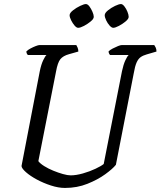

<svg xmlns="http://www.w3.org/2000/svg" viewBox="-20 -926 791 946"><path d="M300 0Q268 0 231 -12Q194 -24 161.5 -41.5Q129 -59 108 -77.5Q87 -96 86 -108L176 -575Q183 -609 193 -629.5Q203 -650 209 -655H117Q115 -657 112.5 -661.5Q110 -666 110 -673Q117 -680 130 -687Q143 -694 156 -699Q169 -704 175 -704H356Q359 -699 362.5 -691Q366 -683 366 -672L320 -659Q291 -651 277.5 -634.5Q264 -618 256 -573L169 -132Q178 -120 198 -107.5Q218 -95 242.5 -85Q267 -75 290 -68.5Q313 -62 328 -62Q355 -62 388.5 -71.5Q422 -81 450.5 -94.5Q479 -108 491 -118L581 -575Q588 -608 597.5 -628.5Q607 -649 614 -655H522Q520 -657 517.5 -662Q515 -667 515 -673Q522 -680 535.5 -687Q549 -694 561.5 -699Q574 -704 580 -704H740Q743 -700 747 -692Q751 -684 751 -672L703 -658Q685 -653 673 -644.5Q661 -636 653 -618Q645 -600 639 -565L551 -114Q535 -94 498.5 -67.5Q462 -41 411 -20.5Q360 0 300 0ZM538 -789Q530 -789 520 -800Q510 -811 503 -826Q496 -841 496 -851Q496 -862 512 -875Q528 -888 547 -897Q566 -906 576 -906Q584 -906 593 -894.5Q602 -883 608 -868Q614 -853 614 -843Q614 -833 599 -820.5Q584 -808 566 -798.5Q548 -789 538 -789ZM365 -789Q357 -789 347.5 -800Q338 -811 330.5 -826Q323 -841 323 -851Q323 -862 339.5 -875Q356 -888 375 -897Q394 -906 403 -906Q412 -906 420.5 -894.5Q429 -883 435.5 -868Q442 -853 442 -843Q442 -833 427 -820.5Q412 -808 394 -798.5Q376 -789 365 -789Z"/></svg>

Font: Texturina 72pt 72pt Regular
Style: Italic
Weight: 400
Italic angle: -11°
Designer: Guillermo Torres Carreño
Foundry: Omnibus-Type
Version: Version 1.002; ttfautohint (v1.8.3)